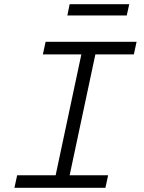

<svg xmlns="http://www.w3.org/2000/svg" viewBox="-20 -898 690 918"><path d="M62 -60H246L369 -638H185L198 -698H633L620 -638H436L313 -60H497L484 0H49ZM313 -878H598L586 -824H302Z"/></svg>

Font: Azeret Mono Light
Style: Italic
Weight: 300
Italic angle: -12°
Designer: Martin Vácha
Foundry: Displaay
Version: Version 1.000; Glyphs 3.0.3, build 3074